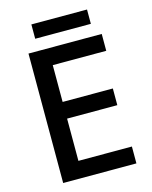

<svg xmlns="http://www.w3.org/2000/svg" viewBox="-126 -942 808 1023"><g transform="rotate(-15 277.5 -430.0)"><path d="M93 0V-714H497V-621H202V-418H479V-326H202V-93H497V0ZM455 -860V-781H148V-860Z"/></g></svg>

Font: Noto Sans Symbols Medium
Style: Regular
Weight: 500
Version: Version 2.002